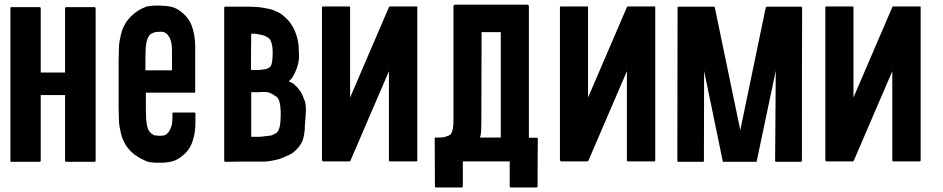

<svg xmlns="http://www.w3.org/2000/svg" viewBox="-20 -708 4124 840"><path d="M398.4 -671.9Q398.4 -587.9 398.4 -420.9Q398.4 -282.2 398.4 -4.9Q398.4 -2.9 396.5 -1Q395.5 0 392.6 0Q351.6 0 270.5 0Q267.6 0 266.6 -1Q264.6 -2.9 264.6 -4.9Q264.6 -100.6 264.6 -292Q240.2 -292 192.4 -292Q180.7 -292 158.2 -292Q158.2 -196.3 158.2 -4.9Q158.2 -2.9 156.2 -1Q155.3 0 153.3 0Q112.3 0 30.3 0Q27.3 0 26.4 -1Q25.4 -2.9 25.4 -4.9Q25.4 -88.9 25.4 -255.9Q25.4 -394.5 25.4 -671.9Q25.4 -673.8 26.4 -675.8Q27.3 -676.8 30.3 -676.8Q71.3 -676.8 153.3 -676.8Q155.3 -676.8 156.2 -675.8Q158.2 -673.8 158.2 -671.9Q158.2 -578.1 158.2 -390.6Q193.4 -390.6 264.6 -390.6Q264.6 -484.4 264.6 -671.9Q264.6 -673.8 266.6 -675.8Q267.6 -676.8 270.5 -676.8Q310.5 -676.8 392.6 -676.8Q395.5 -676.8 396.5 -675.8Q398.4 -673.8 398.4 -671.9Z M829.1 -302.7Q758.8 -302.7 618.2 -302.7Q618.2 -278.3 618.2 -228.5Q618.2 -211.9 619.1 -197.3Q619.1 -183.6 621.1 -171.9Q622.1 -161.1 625 -152.3Q627 -143.6 630.9 -136.7Q634.8 -130.9 638.7 -127Q642.6 -122.1 648.4 -120.1Q651.4 -118.2 655.3 -116.2Q659.2 -115.2 664.1 -115.2Q666 -114.3 674.8 -114.3Q682.6 -114.3 686.5 -114.3Q690.4 -114.3 695.3 -115.2Q699.2 -115.2 704.1 -118.2Q708 -120.1 711.9 -124Q715.8 -127.9 718.8 -131.8Q721.7 -136.7 724.6 -142.6Q727.5 -149.4 730.5 -157.2Q732.4 -164.1 733.4 -173.8Q734.4 -183.6 734.4 -194.3Q734.4 -199.2 734.4 -210.9Q734.4 -212.9 735.4 -214.8Q736.3 -215.8 739.3 -215.8Q769.5 -215.8 830.1 -215.8Q832 -215.8 834 -214.8Q835 -212.9 835 -210.9Q835 -198.2 835 -173.8Q835 -128.9 824.2 -95.7Q814.5 -61.5 793 -40Q770.5 -16.6 745.1 -5.9Q719.7 3.9 683.6 3.9Q680.7 3.9 672.9 3.9Q664.1 3.9 661.1 3.9Q654.3 2.9 647.5 2.9Q640.6 2 633.8 1Q627 0 622.1 -2Q617.2 -3.9 613.3 -5.9Q610.4 -7.8 608.4 -8.8Q606.4 -9.8 603.5 -10.7Q596.7 -13.7 591.8 -16.6Q585.9 -20.5 580.1 -24.4Q575.2 -27.3 569.3 -31.2Q564.5 -35.2 558.6 -40Q549.8 -47.9 541 -58.6Q531.2 -69.3 524.4 -84Q516.6 -98.6 512.7 -111.3Q508.8 -124 502.9 -154.3Q500 -171.9 500 -192.4Q499 -212.9 499 -236.3Q499 -237.3 499 -239.3Q499 -239.3 499 -240.2Q499 -240.2 499 -240.2Q499 -305.7 499 -437.5Q499 -438.5 499 -438.5Q499 -438.5 499 -438.5Q499 -441.4 499 -445.3Q499 -467.8 500 -488.3Q500 -508.8 502.9 -527.3Q508.8 -557.6 512.7 -570.3Q516.6 -584 524.4 -597.7Q531.2 -612.3 541 -623Q549.8 -633.8 558.6 -641.6Q568.4 -650.4 578.1 -657.2Q587.9 -664.1 597.7 -668.9Q600.6 -670.9 603.5 -671.9Q605.5 -672.9 608.4 -673.8Q612.3 -675.8 617.2 -677.7Q621.1 -680.7 628.9 -680.7Q639.6 -682.6 657.2 -683.6Q673.8 -683.6 682.6 -683.6Q686.5 -683.6 690.4 -682.6Q694.3 -682.6 698.2 -682.6Q733.4 -680.7 753.9 -668.9Q774.4 -657.2 792 -638.7Q806.6 -624 816.4 -601.6Q825.2 -580.1 830.1 -551.8Q832 -540 833 -528.3Q834 -515.6 834 -503.9Q834 -438.5 834 -306.6Q834 -304.7 833 -303.7Q831.1 -301.8 829.1 -301.8Q829.1 -302.7 829.1 -302.7ZM732.4 -400.4Q732.4 -429.7 732.4 -490.2Q732.4 -500 731.4 -509.8Q730.5 -518.6 728.5 -526.4Q725.6 -533.2 723.6 -540Q720.7 -546.9 716.8 -550.8Q713.9 -556.6 710 -559.6Q707 -562.5 702.1 -565.4Q697.3 -567.4 693.4 -568.4Q688.5 -569.3 683.6 -569.3Q680.7 -569.3 671.9 -568.4Q664.1 -568.4 662.1 -568.4Q657.2 -567.4 653.3 -565.4Q649.4 -564.5 646.5 -562.5Q640.6 -560.5 636.7 -556.6Q631.8 -551.8 628.9 -545.9Q625 -540 623 -531.2Q620.1 -522.5 619.1 -511.7Q617.2 -501 617.2 -486.3Q616.2 -472.7 616.2 -456.1Q616.2 -437.5 616.2 -400.4Q654.3 -400.4 732.4 -400.4Z M1313.5 -154.3Q1313.5 -154.3 1313.5 -142.6Q1312.5 -131.8 1311.5 -127Q1311.5 -122.1 1306.6 -102.5Q1302.7 -84 1285.2 -62.5Q1275.4 -50.8 1261.7 -40Q1248 -30.3 1227.5 -22.5Q1212.9 -15.6 1200.2 -11.7Q1186.5 -7.8 1157.2 -2.9Q1138.7 0 1118.2 -1Q1096.7 -1 1074.2 -1Q1059.6 -1 1030.3 -1Q1008.8 -1 965.8 0Q963.9 0 961.9 -2Q960.9 -4.9 960.9 -6.8Q960.9 -90.8 960.9 -257.8Q960.9 -397.5 960.9 -674.8Q960.9 -677.7 961.9 -677.7Q962.9 -678.7 964.8 -678.7Q1001 -678.7 1074.2 -678.7Q1074.2 -678.7 1094.7 -677.7Q1115.2 -676.8 1126 -674.8Q1156.2 -669.9 1169.9 -666Q1182.6 -661.1 1197.3 -654.3Q1210.9 -647.5 1221.7 -637.7Q1232.4 -627.9 1241.2 -619.1Q1261.7 -594.7 1272.5 -566.4Q1283.2 -537.1 1286.1 -510.7Q1286.1 -510.7 1288.1 -467.8Q1290 -424.8 1262.7 -375Q1258.8 -368.2 1254.9 -363.3Q1250 -359.4 1243.2 -352.5Q1252.9 -347.7 1258.8 -344.7Q1265.6 -341.8 1269.5 -336.9Q1279.3 -328.1 1289.1 -315.4Q1297.9 -303.7 1303.7 -291Q1305.7 -286.1 1309.6 -275.4Q1318.4 -259.8 1318.4 -227.5Q1318.4 -216.8 1317.4 -205.1Q1313.5 -154.3 1313.5 -154.3ZM1078.1 -402.3Q1087.9 -402.3 1098.6 -401.4Q1102.5 -401.4 1105.5 -401.4Q1111.3 -401.4 1116.2 -402.3Q1127 -403.3 1134.8 -404.3Q1143.6 -405.3 1149.4 -408.2Q1155.3 -410.2 1160.2 -414.1Q1166 -418.9 1168 -426.8Q1172.9 -443.4 1172.9 -477.5Q1172.9 -479.5 1172.9 -481.4Q1172.9 -513.7 1162.1 -534.2Q1159.2 -538.1 1155.3 -542Q1151.4 -544.9 1144.5 -547.9Q1138.7 -551.8 1129.9 -553.7Q1121.1 -556.6 1111.3 -557.6Q1104.5 -559.6 1095.7 -560.5Q1087.9 -560.5 1079.1 -560.5Q1078.1 -507.8 1078.1 -402.3ZM1208 -220.7Q1206.1 -272.5 1190.4 -284.2Q1173.8 -295.9 1160.2 -301.8Q1150.4 -305.7 1138.7 -305.7Q1137.7 -305.7 1136.7 -305.7Q1123 -304.7 1106.4 -304.7Q1097.7 -304.7 1079.1 -304.7Q1079.1 -239.3 1079.1 -109.4Q1081.1 -109.4 1085 -109.4Q1101.6 -109.4 1115.2 -109.4Q1129.9 -110.4 1140.6 -112.3Q1152.3 -113.3 1160.2 -114.3Q1168.9 -115.2 1174.8 -119.1Q1180.7 -122.1 1188.5 -126Q1197.3 -130.9 1203.1 -151.4Q1206.1 -162.1 1207 -178.7Q1208 -188.5 1208 -201.2Q1208 -210 1208 -220.7Z M1805.7 -678.7Q1805.7 -454.1 1805.7 -4.9Q1805.7 -4.9 1804.7 -3.9Q1804.7 -2 1800.8 -2Q1762.7 -2 1686.5 -2Q1684.6 -2 1682.6 -2.9Q1681.6 -4.9 1681.6 -6.8Q1681.6 -80.1 1681.6 -224.6Q1681.6 -282.2 1681.6 -396.5Q1625 -265.6 1512.7 -3.9Q1512.7 -3.9 1512.7 -2.9Q1511.7 -2.9 1510.7 -2.9Q1508.8 -2 1508.8 -2Q1470.7 -2 1394.5 -2Q1392.6 -2 1390.6 -3.9Q1388.7 -5.9 1388.7 -7.8Q1388.7 -91.8 1388.7 -258.8Q1388.7 -397.5 1388.7 -674.8Q1388.7 -677.7 1389.6 -678.7Q1390.6 -679.7 1392.6 -679.7Q1431.6 -679.7 1508.8 -679.7Q1508.8 -679.7 1509.8 -679.7Q1510.7 -678.7 1511.7 -677.7Q1511.7 -604.5 1511.7 -457Q1511.7 -398.4 1511.7 -281.2Q1568.4 -413.1 1681.6 -676.8Q1682.6 -678.7 1683.6 -679.7Q1684.6 -679.7 1686.5 -679.7Q1725.6 -679.7 1802.7 -679.7Q1803.7 -679.7 1804.7 -679.7Q1804.7 -679.7 1805.7 -678.7Z M2332 107.4Q2332 109.4 2330.1 111.3Q2329.1 112.3 2327.1 112.3Q2289.1 112.3 2214.8 112.3Q2212.9 112.3 2210.9 111.3Q2210 109.4 2210 107.4Q2210 71.3 2210 -2Q2141.6 -2 2004.9 -2Q2004.9 34.2 2004.9 107.4Q2004.9 109.4 2003.9 111.3Q2002 112.3 2000 112.3Q1962.9 112.3 1887.7 112.3Q1885.7 112.3 1883.8 111.3Q1882.8 109.4 1882.8 107.4Q1882.8 38.1 1881.8 -101.6Q1881.8 -102.5 1882.8 -104.5Q1883.8 -105.5 1884.8 -106.4Q1892.6 -106.4 1908.2 -106.4Q1920.9 -106.4 1933.6 -111.3Q1947.3 -115.2 1952.1 -121.1Q1958 -128.9 1960.9 -143.6Q1963.9 -158.2 1963.9 -179.7Q1963.9 -346.7 1963.9 -681.6Q1963.9 -683.6 1964.8 -684.6Q1966.8 -686.5 1967.8 -686.5Q1968.8 -686.5 1969.7 -686.5Q1969.7 -687.5 1970.7 -687.5Q2055.7 -687.5 2225.6 -687.5Q2247.1 -687.5 2289.1 -687.5Q2291 -687.5 2292 -685.5Q2293.9 -683.6 2293.9 -681.6Q2293.9 -489.3 2293.9 -105.5Q2305.7 -105.5 2330.1 -105.5Q2331.1 -104.5 2332 -103.5Q2333 -102.5 2333 -101.6Q2332 -32.2 2332 107.4ZM2080.1 -106.4Q2087.9 -106.4 2102.5 -106.4Q2126 -106.4 2170.9 -106.4Q2170.9 -116.2 2170.9 -135.7Q2170.9 -279.3 2170.9 -567.4Q2142.6 -567.4 2086.9 -567.4Q2086.9 -436.5 2085.9 -174.8Q2085.9 -148.4 2085 -133.8Q2084 -118.2 2080.1 -106.4Z M2846.7 -678.7Q2846.7 -454.1 2846.7 -4.9Q2846.7 -4.9 2845.7 -3.9Q2845.7 -2 2841.8 -2Q2803.7 -2 2727.5 -2Q2725.6 -2 2723.6 -2.9Q2722.7 -4.9 2722.7 -6.8Q2722.7 -80.1 2722.7 -224.6Q2722.7 -282.2 2722.7 -396.5Q2666 -265.6 2553.7 -3.9Q2553.7 -3.9 2553.7 -2.9Q2552.7 -2.9 2551.8 -2.9Q2549.8 -2 2549.8 -2Q2511.7 -2 2435.5 -2Q2433.6 -2 2431.6 -3.9Q2429.7 -5.9 2429.7 -7.8Q2429.7 -91.8 2429.7 -258.8Q2429.7 -397.5 2429.7 -674.8Q2429.7 -677.7 2430.7 -678.7Q2431.6 -679.7 2433.6 -679.7Q2472.7 -679.7 2549.8 -679.7Q2549.8 -679.7 2550.8 -679.7Q2551.8 -678.7 2552.7 -677.7Q2552.7 -604.5 2552.7 -457Q2552.7 -398.4 2552.7 -281.2Q2609.4 -413.1 2722.7 -676.8Q2723.6 -678.7 2724.6 -679.7Q2725.6 -679.7 2727.5 -679.7Q2766.6 -679.7 2843.8 -679.7Q2844.7 -679.7 2845.7 -679.7Q2845.7 -679.7 2846.7 -678.7Z M3488.3 -4.9Q3488.3 -2.9 3486.3 -1Q3485.4 0 3483.4 0Q3447.3 0 3376 0Q3374 0 3372.1 -1Q3371.1 -2.9 3371.1 -4.9Q3372.1 -135.7 3374 -398.4Q3345.7 -265.6 3290 0Q3241.2 0 3142.6 0Q3115.2 -132.8 3060.5 -397.5Q3060.5 -266.6 3059.6 -4.9Q3059.6 -2.9 3058.6 -1Q3057.6 0 3054.7 0Q3019.5 0 2948.2 0Q2945.3 0 2944.3 -1Q2943.4 -2.9 2943.4 -4.9Q2943.4 -227.5 2944.3 -673.8Q2944.3 -675.8 2945.3 -677.7Q2946.3 -678.7 2949.2 -678.7Q3000 -678.7 3101.6 -678.7Q3104.5 -678.7 3105.5 -677.7Q3107.4 -676.8 3107.4 -674.8Q3144.5 -496.1 3218.8 -138.7Q3255.9 -317.4 3330.1 -674.8Q3330.1 -676.8 3332 -677.7Q3334 -678.7 3335 -678.7Q3384.8 -678.7 3484.4 -678.7Q3486.3 -678.7 3487.3 -677.7Q3489.3 -675.8 3489.3 -673.8Q3488.3 -451.2 3488.3 -4.9Z M4007.8 -678.7Q4007.8 -454.1 4007.8 -4.9Q4007.8 -4.9 4006.8 -3.9Q4006.8 -2 4002.9 -2Q3964.8 -2 3888.7 -2Q3886.7 -2 3884.8 -2.9Q3883.8 -4.9 3883.8 -6.8Q3883.8 -80.1 3883.8 -224.6Q3883.8 -282.2 3883.8 -396.5Q3827.1 -265.6 3714.8 -3.9Q3714.8 -3.9 3714.8 -2.9Q3713.9 -2.9 3712.9 -2.9Q3710.9 -2 3710.9 -2Q3672.9 -2 3596.7 -2Q3594.7 -2 3592.8 -3.9Q3590.8 -5.9 3590.8 -7.8Q3590.8 -91.8 3590.8 -258.8Q3590.8 -397.5 3590.8 -674.8Q3590.8 -677.7 3591.8 -678.7Q3592.8 -679.7 3594.7 -679.7Q3633.8 -679.7 3710.9 -679.7Q3710.9 -679.7 3711.9 -679.7Q3712.9 -678.7 3713.9 -677.7Q3713.9 -604.5 3713.9 -457Q3713.9 -398.4 3713.9 -281.2Q3770.5 -413.1 3883.8 -676.8Q3884.8 -678.7 3885.7 -679.7Q3886.7 -679.7 3888.7 -679.7Q3927.7 -679.7 4004.9 -679.7Q4005.9 -679.7 4006.8 -679.7Q4006.8 -679.7 4007.8 -678.7Z"/></svg>

Font: Typeface
Style: Regular
Weight: 400
Version: Version 1.0